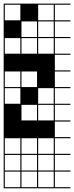

<svg xmlns="http://www.w3.org/2000/svg" viewBox="-20 -747 404 1046"><path d="M363.6 278.8H0V187.9H6.1V272.7H90.9V187.9H0V-727.3H363.6V-721.2H278.8V-636.4H363.6V-630.3H278.8V-545.5H363.6V-539.4H278.8V-454.5H363.6V-448.5H278.8V-363.6H363.6V-357.6H278.8V-272.7H363.6V-266.7H278.8V-181.8H363.6V-175.8H278.8V-90.9H363.6V-84.8H278.8V0H363.6V6.1H278.8V90.9H363.6V97H278.8V181.8H363.6V187.9H278.8V272.7H363.6ZM187.9 -636.4H272.7V-721.2H187.9ZM6.1 -636.4H90.9V-721.2H6.1ZM97 -636.4H181.8V-721.2H97ZM187.9 -545.5H272.7V-630.3H187.9ZM6.1 -545.5H90.9V-630.3H6.1ZM97 -545.5H181.8V-630.3H97ZM187.9 -454.5H272.7V-539.4H187.9ZM6.1 -454.5H90.9V-539.4H6.1ZM97 -454.5H181.8V-539.4H97ZM97 -272.7H181.8V-357.6H97ZM6.1 -272.7H90.9V-357.6H6.1ZM187.9 -181.8H272.7V-266.7H187.9ZM6.1 -181.8H90.9V-266.7H6.1ZM97 -90.9H181.8V-175.8H97ZM187.9 -90.9H272.7V-175.8H187.9ZM187.9 90.9H272.7V6.1H187.9ZM97 90.9H181.8V6.1H97ZM6.1 90.9H90.9V6.1H6.1ZM97 181.8H181.8V97H97ZM6.1 181.8H90.9V97H6.1ZM272.7 97H187.9V181.8H272.7ZM181.8 272.7V187.9H97V272.7ZM272.7 272.7V187.9H187.9V272.7ZM0 -636.4H90.9V-545.5H0ZM90.9 -727.3H181.8V-636.4H90.9Z"/></svg>

Font: Micro 5 Charted
Style: Regular
Weight: 400
Designer: Sarah Cadigan-Fried
Version: Version 1.000; ttfautohint (v1.8.4.7-5d5b)